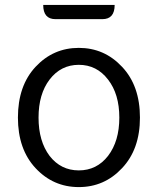

<svg xmlns="http://www.w3.org/2000/svg" viewBox="-20 -749 642 782"><path d="M53 -270Q53 -400 125 -477Q197 -554 301 -554Q405 -554 477 -477Q550 -400 550 -270Q550 -141 477 -64Q405 13 301 13Q197 13 125 -64Q53 -141 53 -270ZM420 -114Q466 -174 466 -270Q466 -366 420 -425Q374 -485 301 -485Q228 -485 182 -425Q137 -366 137 -270Q137 -174 182 -114Q228 -55 301 -55Q374 -55 420 -114ZM206 -671Q156 -671 156 -729H447Q447 -671 397 -671Z"/></svg>

Font: Swei Half Moon CJK TC
Style: DemiLight
Weight: 350
Version: Version 2.125